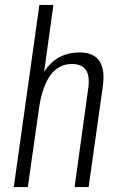

<svg xmlns="http://www.w3.org/2000/svg" viewBox="-20 -760 487 780"><path d="M338 -398Q346 -450 329.5 -475Q313 -500 272 -500Q218 -500 184.5 -454Q151 -408 138 -317L101 -251L109 -311Q125 -429 173.5 -488Q222 -547 303 -547Q360 -547 384 -512Q408 -477 397 -404L340 0H283ZM140 -740H197L144 -359L93 0H36Z"/></svg>

Font: Pathway Extreme Condensed Thin
Style: Italic
Weight: 250
Width: 3
Italic angle: -8°
Version: Version 1.001;gftools[0.9.26]